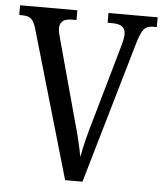

<svg xmlns="http://www.w3.org/2000/svg" viewBox="-52 -760 682 805"><g transform="rotate(5 289.5 -357.0)"><path d="M72 -620 252 0H325L498 -595C517 -660 530 -673 565 -673H579V-714H372V-673H392C429 -673 447 -660 447 -631C447 -616 442 -597 437 -579L346 -260C327 -196 316 -151 307 -103C298 -150 287 -197 269 -259L180 -586C175 -603 171 -619 171 -633C171 -659 187 -673 221 -673H241V-714H0V-673H13C46 -673 60 -662 72 -620Z"/></g></svg>

Font: Noto Serif Devanagari Condensed
Style: Regular
Weight: 400
Width: 3
Designer: Universal Thirst, Indian Type Foundry and the Monotype Design Team
Foundry: Monotype Imaging Inc.
Version: Version 2.004